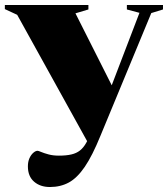

<svg xmlns="http://www.w3.org/2000/svg" viewBox="-38 -515 675 771"><path d="M420 -154 323 72 31 -455.5 -18.5 -478.5V-495H317V-477L265 -461.5ZM162.5 236Q123.5 236 98.8 214.5Q74 193 74 153Q74 134.5 80.2 120.5Q86.5 106.5 95.8 98.5Q105 90.5 113 90.5Q116 90.5 127.2 95.2Q138.5 100 156.8 105Q175 110 198.5 110Q228 110 248.5 105.2Q269 100.5 283.2 89.2Q297.5 78 308.5 58L333.5 11L393 -126.5L522 -463.5L471.5 -477V-495H616.5V-477L569.5 -462.5L365.5 30Q333 110 302.5 154.8Q272 199.5 238.5 217.8Q205 236 162.5 236Z"/></svg>

Font: Newsreader 60pt ExtraBold
Style: Regular
Weight: 800
Designer: Hugues Gentile
Foundry: Production Type
Version: Version 1.003